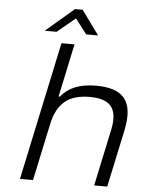

<svg xmlns="http://www.w3.org/2000/svg" viewBox="-59 -936 720 982"><g transform="rotate(5 300.5 -445.0)"><path d="M232 -710 81 0H148L210 -291C233 -401 292 -449 400 -449C508 -449 547 -401 524 -291L462 0H529L592 -295C623 -443 571 -509 428 -509C345 -509 287 -486 247 -437H241L299 -710ZM141 -766H202L295 -843L354 -766H415L325 -890H286Z"/></g></svg>

Font: LT Wave Mono Light
Style: Italic
Weight: 300
Designer: Daniel Lyons
Version: Version 2.5 (Glyphs App)